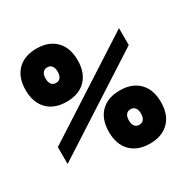

<svg xmlns="http://www.w3.org/2000/svg" viewBox="-186 -978 1123 1155"><g transform="rotate(-30 375.0 -400.5)"><path d="M36.9 -240.8 713.1 -676.6V-559.2L36.9 -123.4ZM348.3 -165.7Q348.3 -252.4 396.2 -301.2Q444.1 -350 529 -350Q613.9 -350 661.8 -301.2Q709.7 -252.4 709.7 -165.7Q709.7 -79 661.8 -30.2Q613.9 18.6 529 18.6Q444.1 18.6 396.2 -30.2Q348.3 -79 348.3 -165.7ZM571 -165.7Q571 -191.9 560 -205.9Q548.9 -219.8 528.9 -219.8Q508.9 -219.8 497.9 -205.8Q487 -191.8 487 -165.6Q487 -139.5 498 -125.5Q509.1 -111.5 529.1 -111.5Q549.1 -111.5 560.1 -125.6Q571 -139.6 571 -165.7ZM401.7 -634.3Q401.7 -547.6 353.8 -498.8Q305.9 -450 221 -450Q136.1 -450 88.2 -498.8Q40.3 -547.6 40.3 -634.3Q40.3 -721 88.2 -769.8Q136.1 -818.6 221 -818.6Q305.9 -818.6 353.8 -769.8Q401.7 -721 401.7 -634.3ZM179 -634.3Q179 -608.1 190 -594.1Q201.1 -580.2 221.1 -580.2Q241.1 -580.2 252.1 -594.2Q263 -608.2 263 -634.4Q263 -660.5 252 -674.5Q240.9 -688.5 220.9 -688.5Q200.9 -688.5 189.9 -674.4Q179 -660.4 179 -634.3Z"/></g></svg>

Font: Martian Mono sWd Rg
Style: Regular
Weight: 400
Width: 6
Monospace: yes
Designer: Roman Shamin
Foundry: Evil Martians
Version: Version 1.000